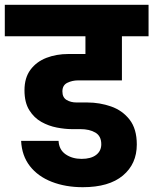

<svg xmlns="http://www.w3.org/2000/svg" viewBox="-37 -760 639 800"><path d="M308 20Q236 20 178.5 -2.5Q121 -25 87.5 -68Q54 -111 51 -173H207Q209 -136 236.5 -117Q264 -98 303 -98Q342 -98 363.5 -114.5Q385 -131 385 -159Q385 -193 360.5 -207.5Q336 -222 298 -222H262Q234 -222 200 -228.5Q166 -235 135.5 -252Q105 -269 85 -301Q65 -333 65 -384Q65 -436 90 -469.5Q115 -503 156.5 -519Q198 -535 248 -535H319V-609H-17V-740H582V-609H471V-425H288Q264 -425 243.5 -415Q223 -405 223 -379Q223 -354 240.5 -343.5Q258 -333 282 -333H327Q378 -333 425.5 -316.5Q473 -300 503 -261.5Q533 -223 533 -158Q533 -77 475 -28.5Q417 20 308 20Z"/></svg>

Font: Poppins
Style: Bold
Weight: 700
Designer: Ninad Kale (Devanagari), Jonny Pinhorn (Latin)
Version: Version 5.002